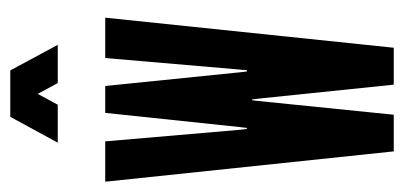

<svg xmlns="http://www.w3.org/2000/svg" viewBox="-222 -546 767 364"><g transform="rotate(-90 161.0 -363.5)"><path d="M56.5 0H126L152 -256.5L153.5 -268.5H155L156.5 -256.5L183 0H253L310 -547H233.5L211.5 -291L210.5 -278.5H208L206.5 -291L180.5 -547H129.5L102.5 -291L101 -278.5H99L97.5 -291L75.5 -547H-1ZM73 -637H145L165.5 -675L186 -637H258.5L210 -727H122Z"/></g></svg>

Font: League Gothic SemiCondensed
Style: Regular
Weight: 400
Width: 4
Designer: The League of Moveable Type
Version: Version 1.600; ttfautohint (v1.8.3)